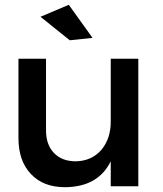

<svg xmlns="http://www.w3.org/2000/svg" viewBox="-20 -777 680 801"><path d="M557 -532H442V-270C442 -222 429 -183 403 -152C376 -121 341 -105 296 -104C257 -104 227 -116 205 -139C183 -162 172 -193 172 -233V-532H57V-201C57 -138 74 -88 109 -51C144 -14 191 4 252 4C344 3 407 -33 442 -104V0H557ZM267 -757 149 -707 271 -609 366 -619Z"/></svg>

Font: Argentum Sans
Style: Regular
Weight: 400
Designer: Julieta Ulanovsky
Foundry: Julieta Ulanovsky
Version: Version 5.001;March 29, 2019;FontCreator 11.5.0.2425 64-bit